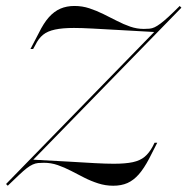

<svg xmlns="http://www.w3.org/2000/svg" viewBox="-24 -602 619 634"><path d="M1.6 11.3 -4 5.6 489.5 -500.8 491.1 -496Q422.6 -500 370.6 -502.8Q318.5 -505.6 281.9 -507.7Q245.2 -509.7 220.2 -509.7Q182.3 -509.7 157.7 -504.4Q133.1 -499.2 118.1 -487.1Q103.2 -475 92.7 -453.2L85.5 -440.3H76.6L104 -492.7Q120.2 -525.8 137.5 -545.2Q154.8 -564.5 175.4 -573.4Q196 -582.3 221.8 -582.3Q247.6 -582.3 271 -574.6Q294.4 -566.9 317.3 -555.6Q340.3 -544.4 362.1 -533.1Q383.9 -521.8 406 -514.1Q428.2 -506.5 450.8 -506.5Q461.3 -506.5 469.8 -507.3Q478.2 -508.1 486.7 -512.1Q495.2 -516.1 506 -524.2Q516.9 -532.3 532.3 -546.4Q547.6 -560.5 569.4 -582.3L575 -576.6L81.5 -70.2L79.8 -75Q147.6 -71.8 199.6 -68.5Q251.6 -65.3 289.1 -63.3Q326.6 -61.3 351.6 -61.3Q390.3 -61.3 414.5 -66.5Q438.7 -71.8 453.6 -84.3Q468.5 -96.8 479.8 -117.7L486.3 -130.6H495.2L468.5 -78.2Q451.6 -46 434.3 -26.2Q416.9 -6.5 396.8 2.4Q376.6 11.3 350 11.3Q324.2 11.3 300.4 3.6Q276.6 -4 254.4 -15.3Q232.3 -26.6 210.5 -37.9Q188.7 -49.2 166.5 -56.9Q144.4 -64.5 121 -64.5Q110.5 -64.5 102 -63.7Q93.5 -62.9 84.3 -58.9Q75 -54.8 64.1 -46.4Q53.2 -37.9 38.3 -23.8Q23.4 -9.7 1.6 11.3Z"/></svg>

Font: Playfair 144pt Light
Style: Italic
Weight: 300
Italic angle: -15.6°
Designer: Claus Eggers Sørensen
Foundry: Claus Eggers Sørensen
Version: Version 2.001;gftools[0.9.30]